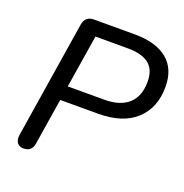

<svg xmlns="http://www.w3.org/2000/svg" viewBox="-128 -820 902 941"><g transform="rotate(20 323.0 -349.0)"><path d="M94 7Q72 7 61.5 -7.5Q51 -22 54 -47L151 -660Q155 -683 168.5 -694Q182 -705 204 -705H417Q527 -705 586.5 -656.5Q646 -608 646 -514Q646 -405 577.5 -341.5Q509 -278 379 -278H183L145 -39Q142 -16 129.5 -4.5Q117 7 94 7ZM195 -353H385Q468 -353 511.5 -392.5Q555 -432 555 -508Q555 -571 518 -600Q481 -629 408 -629H239Z"/></g></svg>

Font: Nunito Medium
Style: Italic
Weight: 500
Designer: Vernon Adams
Foundry: Vernon Adams
Version: Version 3.601